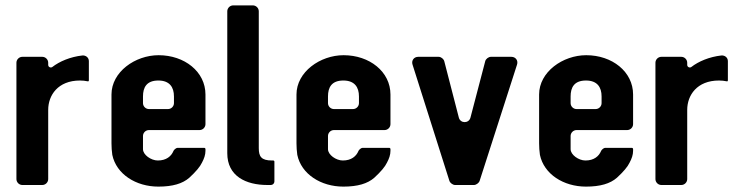

<svg xmlns="http://www.w3.org/2000/svg" viewBox="-20 -687 2764 713"><path d="M310 -389V-460C310 -473 299 -482 286 -481C241 -476 201 -459 174 -438C168 -434 159 -438 159 -446V-454C159 -466 149 -476 137 -476H63C51 -476 41 -466 41 -454V-22C41 -10 51 0 63 0H137C149 0 159 -10 159 -22V-279C159 -333 195 -388 277 -388C286 -388 297 -387 306 -385C308 -384 310 -386 310 -389Z M394 -336V-155C394 -141 395 -126 397 -112C412 -40 485 6 568 6C621 6 658 -5 683 -27C707 -49 723 -68 730 -83C738 -98 743 -112 743 -127V-133C743 -136 741 -138 738 -138H639C634 -138 625 -130 624 -126C616 -107 598 -91 566 -91C541 -91 511 -112 511 -133V-182C511 -194 521 -204 533 -204H721C733 -204 743 -214 743 -226V-336C743 -421 665 -482 569 -482C482 -482 394 -420 394 -336ZM568 -388C610 -388 626 -363 626 -329V-304C626 -292 616 -282 604 -282H533C521 -282 511 -292 511 -304V-329C511 -362 524 -388 568 -388Z M973 0H986C993 0 999 -6 999 -13V-87C999 -89 997 -91 995 -91H990C950 -91 941 -106 941 -137V-645C941 -657 931 -667 919 -667H846C834 -667 824 -657 824 -645V-118C824 -33 893 0 973 0Z M1081 -336V-155C1081 -141 1082 -126 1084 -112C1099 -40 1172 6 1255 6C1308 6 1345 -5 1370 -27C1394 -49 1410 -68 1417 -83C1425 -98 1430 -112 1430 -127V-133C1430 -136 1428 -138 1425 -138H1326C1321 -138 1312 -130 1311 -126C1303 -107 1285 -91 1253 -91C1228 -91 1198 -112 1198 -133V-182C1198 -194 1208 -204 1220 -204H1408C1420 -204 1430 -214 1430 -226V-336C1430 -421 1352 -482 1256 -482C1169 -482 1081 -420 1081 -336ZM1255 -388C1297 -388 1313 -363 1313 -329V-304C1313 -292 1303 -282 1291 -282H1220C1208 -282 1198 -292 1198 -304V-329C1198 -362 1211 -388 1255 -388Z M1670 0H1740C1748 0 1758 -7 1761 -15L1900 -447C1905 -462 1895 -476 1879 -476H1803C1794 -476 1784 -468 1782 -460L1727 -250C1721 -228 1690 -228 1684 -250L1630 -459C1628 -468 1618 -476 1609 -476H1533C1517 -476 1507 -462 1512 -447L1649 -15C1652 -7 1662 0 1670 0Z M1982 -336V-155C1982 -141 1983 -126 1985 -112C2000 -40 2073 6 2156 6C2209 6 2246 -5 2271 -27C2295 -49 2311 -68 2318 -83C2326 -98 2331 -112 2331 -127V-133C2331 -136 2329 -138 2326 -138H2227C2222 -138 2213 -130 2212 -126C2204 -107 2186 -91 2154 -91C2129 -91 2099 -112 2099 -133V-182C2099 -194 2109 -204 2121 -204H2309C2321 -204 2331 -214 2331 -226V-336C2331 -421 2253 -482 2157 -482C2070 -482 1982 -420 1982 -336ZM2156 -388C2198 -388 2214 -363 2214 -329V-304C2214 -292 2204 -282 2192 -282H2121C2109 -282 2099 -292 2099 -304V-329C2099 -362 2112 -388 2156 -388Z M2683 -389V-460C2683 -473 2672 -482 2659 -481C2614 -476 2574 -459 2547 -438C2541 -434 2532 -438 2532 -446V-454C2532 -466 2522 -476 2510 -476H2436C2424 -476 2414 -466 2414 -454V-22C2414 -10 2424 0 2436 0H2510C2522 0 2532 -10 2532 -22V-279C2532 -333 2568 -388 2650 -388C2659 -388 2670 -387 2679 -385C2681 -384 2683 -386 2683 -389Z"/></svg>

Font: DIN Rundschrift
Style: Breit
Weight: 400
Width: 7
Version: Version 1.027